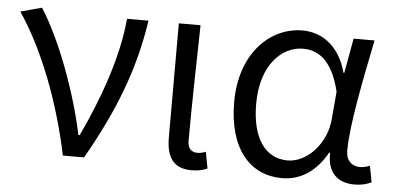

<svg xmlns="http://www.w3.org/2000/svg" viewBox="-44 -636 1501 731"><g transform="rotate(5 707.0 -270.5)"><path d="M217 0H298C406 -189 469 -352 497 -540H415C402 -391 341 -224 274 -83H269C238 -234 166 -434 89 -554L8 -532C102 -393 176 -197 217 0Z M709 13C737 13 755 8 770 1L758 -62C746 -57 736 -55 726 -55C704 -55 689 -68 689 -97C689 -234 693 -391 696 -540H613V-104C613 -28 641 13 709 13Z M1055 13C1126 13 1184 -25 1226 -99H1230C1227 -23 1269 13 1331 13C1362 13 1383 6 1397 -1L1385 -63C1374 -59 1360 -55 1347 -55C1317 -55 1294 -75 1294 -112C1294 -213 1332 -396 1361 -540H1281L1257 -407H1254C1225 -514 1154 -554 1085 -554C961 -554 849 -446 849 -260C849 -82 933 13 1055 13ZM1071 -56C984 -56 933 -131 933 -261C933 -408 1011 -485 1093 -485C1144 -485 1204 -459 1234 -333L1225 -230C1219 -135 1145 -56 1071 -56Z"/></g></svg>

Font: Noto Sans HK DemiLight
Style: Regular
Weight: 350
Designer: Ryoko NISHIZUKA 西塚涼子 (kana, bopomofo & ideographs); Paul D. Hunt (Latin, Greek & Cyrillic); Sandoll Communications 산돌커뮤니
Foundry: Adobe
Version: Version 2.004;hotconv 1.0.118;makeotfexe 2.5.65603